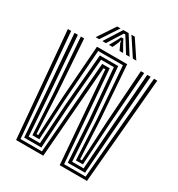

<svg xmlns="http://www.w3.org/2000/svg" viewBox="-223 -1118 1165 1259"><g transform="rotate(30 359.5 -488.0)"><path d="M90.5 0 20.7 -800H45.5L112.4 -20.1H274.5L329.9 -714.5H386.9L442.3 -20.1H605.3L672.9 -800H697.6L627 0H420.6L365.2 -694.4H351.6L296.2 0ZM128.5 -40.2 105.1 -361.4 71 -800H96.6L128.6 -375.1L150.6 -60.4H236.7L255.7 -366.3L288.9 -754.8H427.8L461.1 -366L480 -60.4H567L589 -374.7L621.7 -800H647.3L612.4 -361L589.1 -40.2H458.3L439.8 -348.1L406.9 -734.6H309.8L277 -348.2L258.5 -40.2ZM167.6 -80.5 149.6 -387.8 119.1 -800H143.9L171.4 -398.9L186.9 -100.6H199.8L214.7 -398.3L244 -795H472.8L502 -397.9L516.9 -100.6H530.6L546.1 -398.3L573.6 -800H598.4L567.9 -387.4L549.9 -80.5H496.9L481.4 -382.7L451.9 -774.9H264.8L235.5 -383.2L219.9 -80.5ZM205.2 -844.8 292.5 -976.1H317.8L231.4 -844.8ZM255.9 -844.8 339.1 -976.1H379L462.2 -844.8H435.3L384.4 -926.6L364.1 -957.7H354L333.7 -926.5L282.9 -844.8ZM305.8 -844.8 338.9 -904 350.8 -927.8H367.3L379.3 -904L413.1 -844.8H386.2L364.8 -890.1L360.9 -907.7H357.3L353.5 -890.1L332.8 -844.8ZM486.8 -844.8 400.3 -976.1H425.7L512.9 -844.8Z"/></g></svg>

Font: Big Shoulders Inline Thin
Style: Regular
Weight: 100
Designer: Patric King
Foundry: XO Type Co
Version: Version 2.002